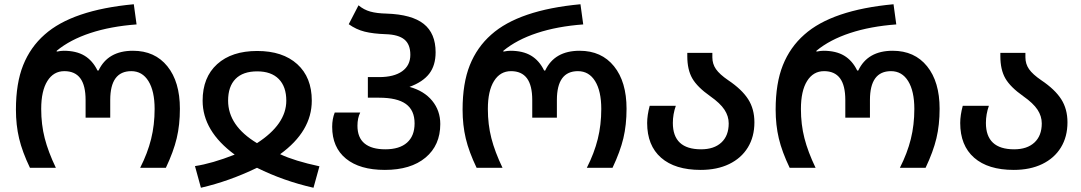

<svg xmlns="http://www.w3.org/2000/svg" viewBox="-20 -790 5091 904"><path d="M55 -274Q55 -398 89 -483Q123 -568 190 -627Q320 -743 610 -770L623 -675Q501 -666 405.5 -634.5Q310 -603 247 -551V-547Q267 -551 280 -551Q339 -551 377.5 -528Q416 -505 439 -458H444Q488 -551 606 -551Q709 -551 768 -478Q827 -405 827 -278Q827 -202 812 -139Q797 -76 761 0H640Q675 -69 691.5 -135.5Q708 -202 708 -277Q708 -361 679 -408Q650 -455 598 -455Q499 -455 499 -319V-236H383V-319Q383 -388 358 -421.5Q333 -455 283 -455Q232 -455 203 -408.5Q174 -362 174 -277Q174 -204 190.5 -139.5Q207 -75 243 0H121Q85 -75 70 -138Q55 -201 55 -274Z M898 -8Q978 -20 1085 -62Q934 -173 934 -316Q934 -426 1002.5 -488Q1071 -550 1191 -550Q1311 -550 1379.5 -488Q1448 -426 1448 -316Q1448 -172 1299 -64Q1367 -32 1484 -7L1456 94Q1315 62 1190 0Q1060 63 926 94ZM1328 -316Q1328 -382 1292.5 -418Q1257 -454 1191 -454Q1124 -454 1089 -418.5Q1054 -383 1054 -316Q1054 -198 1190 -116Q1328 -205 1328 -316Z M1544 -193Q1544 -230 1556 -260H1676Q1663 -234 1663 -198Q1663 -142 1696.5 -114.5Q1730 -87 1794 -87Q1861 -87 1896.5 -118.5Q1932 -150 1932 -209Q1932 -271 1891 -300.5Q1850 -330 1765 -330H1712V-427H1765Q1835 -427 1873.5 -454.5Q1912 -482 1912 -532Q1912 -581 1884 -604Q1856 -627 1797 -629Q1737 -631 1697 -641Q1657 -651 1622 -676L1668 -765Q1693 -744 1723.5 -735.5Q1754 -727 1800 -726Q1919 -722 1975 -677.5Q2031 -633 2031 -544Q2031 -482 2001 -443Q1971 -404 1908 -381Q1977 -362 2015 -315.5Q2053 -269 2053 -206Q2053 -106 1983.5 -48Q1914 10 1792 10Q1674 10 1609 -43Q1544 -96 1544 -193Z M2158 -274Q2158 -398 2192 -483Q2226 -568 2293 -627Q2423 -743 2713 -770L2726 -675Q2604 -666 2508.5 -634.5Q2413 -603 2350 -551V-547Q2370 -551 2383 -551Q2442 -551 2480.5 -528Q2519 -505 2542 -458H2547Q2591 -551 2709 -551Q2812 -551 2871 -478Q2930 -405 2930 -278Q2930 -202 2915 -139Q2900 -76 2864 0H2743Q2778 -69 2794.5 -135.5Q2811 -202 2811 -277Q2811 -361 2782 -408Q2753 -455 2701 -455Q2602 -455 2602 -319V-236H2486V-319Q2486 -388 2461 -421.5Q2436 -455 2386 -455Q2335 -455 2306 -408.5Q2277 -362 2277 -277Q2277 -204 2293.5 -139.5Q2310 -75 2346 0H2224Q2188 -75 2173 -138Q2158 -201 2158 -274Z M3027 -211Q3027 -247 3039 -292H3162Q3148 -252 3148 -211Q3148 -87 3281 -87Q3342 -87 3376.5 -119Q3411 -151 3411 -209Q3411 -243 3391 -273.5Q3371 -304 3324 -337Q3263 -380 3239.5 -421Q3216 -462 3216 -525V-541H3334V-520Q3334 -489 3351 -464.5Q3368 -440 3409 -412Q3473 -369 3502.5 -323Q3532 -277 3532 -214Q3532 -146 3501 -95.5Q3470 -45 3413 -17.5Q3356 10 3279 10Q3158 10 3092.5 -47.5Q3027 -105 3027 -211Z M3632 -274Q3632 -398 3666 -483Q3700 -568 3767 -627Q3897 -743 4187 -770L4200 -675Q4078 -666 3982.5 -634.5Q3887 -603 3824 -551V-547Q3844 -551 3857 -551Q3916 -551 3954.5 -528Q3993 -505 4016 -458H4021Q4065 -551 4183 -551Q4286 -551 4345 -478Q4404 -405 4404 -278Q4404 -202 4389 -139Q4374 -76 4338 0H4217Q4252 -69 4268.5 -135.5Q4285 -202 4285 -277Q4285 -361 4256 -408Q4227 -455 4175 -455Q4076 -455 4076 -319V-236H3960V-319Q3960 -388 3935 -421.5Q3910 -455 3860 -455Q3809 -455 3780 -408.5Q3751 -362 3751 -277Q3751 -204 3767.5 -139.5Q3784 -75 3820 0H3698Q3662 -75 3647 -138Q3632 -201 3632 -274Z M4501 -211Q4501 -247 4513 -292H4636Q4622 -252 4622 -211Q4622 -87 4755 -87Q4816 -87 4850.5 -119Q4885 -151 4885 -209Q4885 -243 4865 -273.5Q4845 -304 4798 -337Q4737 -380 4713.5 -421Q4690 -462 4690 -525V-541H4808V-520Q4808 -489 4825 -464.5Q4842 -440 4883 -412Q4947 -369 4976.5 -323Q5006 -277 5006 -214Q5006 -146 4975 -95.5Q4944 -45 4887 -17.5Q4830 10 4753 10Q4632 10 4566.5 -47.5Q4501 -105 4501 -211Z"/></svg>

Font: Noto Sans Georgian Medium
Style: Regular
Weight: 500
Designer: Monotype Design team
Foundry: Monotype Imaging Inc.
Version: Version 1.000